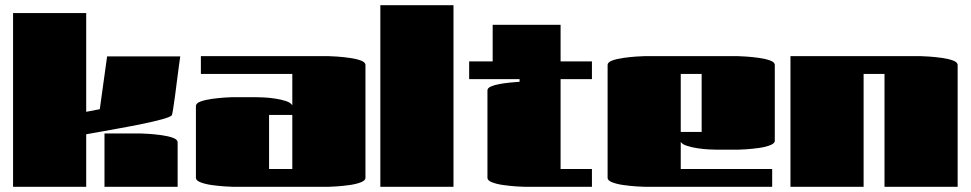

<svg xmlns="http://www.w3.org/2000/svg" viewBox="-20 -715 3716 735"><path d="M30 -665H310V-287L362 -297L390 -499H670Q669 -492 665.5 -467Q662 -442 658 -410Q654 -378 650 -347.5Q646 -317 642.5 -296Q639 -275 638 -274Q632 -267 601 -258.5Q570 -250 526.5 -241Q483 -232 438 -224Q393 -216 358 -209.5Q323 -203 310 -201V0H30ZM660 0H380V-204H520Q528 -204 550.5 -202.5Q573 -201 598.5 -197.5Q624 -194 642 -187.5Q660 -181 660 -170Z M749 -432V-500H1239Q1247 -500 1269.5 -498.5Q1292 -497 1317.5 -493.5Q1343 -490 1361 -483.5Q1379 -477 1379 -466V-34Q1379 -24 1361 -17Q1343 -10 1317.5 -6.5Q1292 -3 1269.5 -1.5Q1247 0 1239 0H870Q862 0 839.5 -1.5Q817 -3 791.5 -6.5Q766 -10 748 -17Q730 -24 730 -34V-309Q730 -320 748 -326.5Q766 -333 791.5 -336.5Q817 -340 839.5 -341.5Q862 -343 870 -343H959Q970 -343 990.5 -342Q1011 -341 1034 -337.5Q1057 -334 1075 -328Q1093 -322 1098 -313Q1099 -312 1099 -309V-432ZM1099 -275H1010V-68H1099Z M1716 0H1436V-695H1716Z M1776 -412V-480H1866V-620H2126V-480H2246V-412H2126V-68H2246V0H1986Q1978 0 1955.5 -1.5Q1933 -3 1907.5 -6.5Q1882 -10 1864 -17Q1846 -24 1846 -34V-369Q1846 -378 1859.5 -384Q1873 -390 1893 -393.5Q1913 -397 1933.5 -399Q1954 -401 1969 -402V-412Z M2936 -68V0H2446Q2438 0 2415.5 -1.5Q2393 -3 2367.5 -6.5Q2342 -10 2324 -17Q2306 -24 2306 -34V-466Q2306 -477 2324 -483.5Q2342 -490 2367.5 -493.5Q2393 -497 2415.5 -498.5Q2438 -500 2446 -500H2806Q2814 -500 2836.5 -498.5Q2859 -497 2884.5 -493.5Q2910 -490 2928 -483.5Q2946 -477 2946 -466V-176Q2946 -166 2928 -159Q2910 -152 2884.5 -148.5Q2859 -145 2836.5 -143.5Q2814 -142 2806 -142H2725Q2715 -142 2694 -143Q2673 -144 2650 -147.5Q2627 -151 2609 -157Q2591 -163 2586 -172V-68ZM2586 -210H2666V-432H2586Z M3286 0H3006V-500H3506Q3514 -500 3536.5 -498.5Q3559 -497 3584.5 -493.5Q3610 -490 3628 -483.5Q3646 -477 3646 -466V0H3366V-432H3286Z"/></svg>

Font: Gajraj One
Style: Regular
Weight: 400
Designer: Saurabh Sharma
Foundry: Saurabh Sharma
Version: Version 1.000